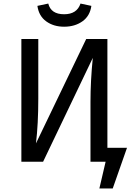

<svg xmlns="http://www.w3.org/2000/svg" viewBox="-20 -908 733 1078"><path d="M340 -758Q281 -758 239.5 -788Q198 -818 190 -875L251 -888Q266 -828 340 -828Q412 -828 432 -888L493 -875Q485 -818 442.5 -788Q400 -758 340 -758ZM613 150H538L573 0H488V-336Q488 -453 501 -583L222 0H100V-689H195V-353Q195 -213 182 -103L464 -689H583V-78H693Z"/></svg>

Font: Trujillo
Style: Regular
Weight: 400
Designer: Fira Sans original fonts by bBox Type GmbH, Carrois Corporate GbR, & Edenspiekermann AG / Changes by Cristiano Sobral
Foundry: Fira Sans original fonts by bBox Type GmbH, Carrois Corporate GbR, & Edenspiekermann AG / Changes by Cristiano Sobral
Version: Version 4.301;October 17, 2021;FontCreator 14.0.0.2814 64-bi